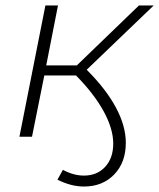

<svg xmlns="http://www.w3.org/2000/svg" viewBox="-20 -500 582 702"><path d="M297 -245Q368 -174 404 -106.5Q440 -39 440 22Q440 94 397.5 138Q355 182 287 182Q240 182 190 157L210 121Q249 142 287 142Q335 142 364.5 110Q394 78 394 25Q394 -29 359 -93Q324 -157 258 -224H142L97 0H51L146 -480H192L149 -261H261L488 -480H542Z"/></svg>

Font: Montserrat Ace
Style: Light Italic
Weight: 300
Italic angle: -11.3°
Designer: Julieta Ulanovsky
Foundry: Julieta Ulanovsky
Version: Version 1